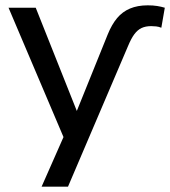

<svg xmlns="http://www.w3.org/2000/svg" viewBox="-20 -520 638 720"><path d="M384 -391Q399 -428 419 -452Q439 -476 467.5 -488Q496 -500 534 -500Q554 -500 569.5 -497.5Q585 -495 598 -491L585 -416Q575 -420 565.5 -421Q556 -422 547 -422Q526 -422 511 -415Q496 -408 484 -392Q472 -376 460 -347L235 180H136L230 -33V22L12 -491H114L276 -84H260Z"/></svg>

Font: Nunito Sans 10pt Medium
Style: Regular
Weight: 500
Designer: Vernon Adams
Foundry: Vernon Adams
Version: Version 3.101;gftools[0.9.27]